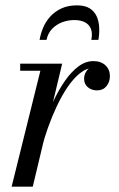

<svg xmlns="http://www.w3.org/2000/svg" viewBox="-20 -698 445 718"><path d="M23.5 0 131 -433.5H55.5V-460H212.5L102.5 0ZM121.5 -144.5Q130.5 -187 145.2 -232.2Q160 -277.5 179.8 -319.8Q199.5 -362 223 -395.8Q246.5 -429.5 273.2 -449.5Q300 -469.5 329 -469.5Q357.5 -469.5 374.2 -453.8Q391 -438 391 -413.5Q391 -391 378 -375.5Q365 -360 343 -360Q322.5 -360 308.5 -371.8Q294.5 -383.5 294.5 -403.5Q294.5 -423.5 307.8 -437.8Q321 -452 343.5 -452Q365 -452 377.5 -442.2Q390 -432.5 390 -413.5H363.5Q363.5 -426 355 -435Q346.5 -444 330 -444Q304 -444 279.5 -424.5Q255 -405 233 -372.8Q211 -340.5 192.5 -301Q174 -261.5 159.5 -220.8Q145 -180 136.5 -144.5ZM128 -549Q132 -572 141.5 -594.8Q151 -617.5 168 -636.2Q185 -655 209.8 -666.5Q234.5 -678 268 -678Q298 -678 315.8 -666.5Q333.5 -655 341.8 -636.2Q350 -617.5 351 -594.8Q352 -572 348 -549H321.5Q326.5 -573.5 320 -590Q313.5 -606.5 297.5 -614.8Q281.5 -623 258 -623Q234.5 -623 212.5 -614.8Q190.5 -606.5 174.8 -590Q159 -573.5 154 -549Z"/></svg>

Font: Bodoni Moda 9pt
Style: Italic
Weight: 400
Italic angle: -13°
Designer: Owen Earl
Foundry: indestructible type
Version: Version 2.005